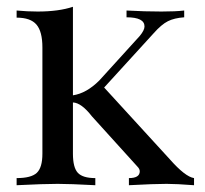

<svg xmlns="http://www.w3.org/2000/svg" viewBox="-20 -546 603 566"><path d="M552 -21V0Q500 -4 471 -4Q435 -4 360 0V-21Q392 -21 392 -41Q392 -48 385 -55L251 -203Q220 -243 195 -244V-93Q195 -52 209.5 -36.5Q224 -21 261 -21V0Q186 -4 150 -4Q110 -4 29 0V-21Q72 -21 88.5 -36.5Q105 -52 105 -93V-406Q105 -453 87.5 -473.5Q70 -494 29 -494V-515Q61 -512 91 -512Q153 -512 195 -526V-265Q235 -271 273 -309L392 -440Q406 -457 406 -468Q406 -495 353 -495V-515Q406 -512 456 -512Q498 -512 523 -515V-495Q494 -493 475 -483.5Q456 -474 433 -448L287 -288L481 -76Q526 -25 552 -21Z"/></svg>

Font: Playfair Display
Style: Regular
Weight: 400
Designer: Claus Eggers S?rensen
Foundry: Claus Eggers S?rensen
Version: Version 1.003